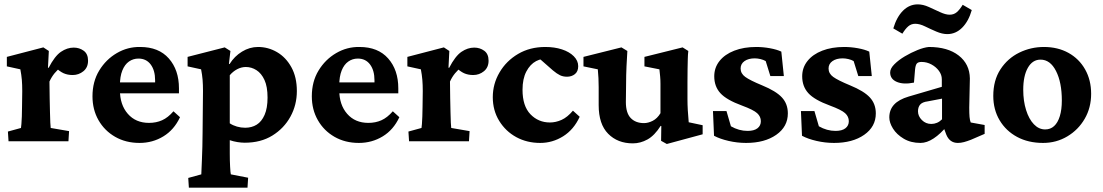

<svg xmlns="http://www.w3.org/2000/svg" viewBox="-20 -654 5106 889"><path d="M19.5 0 16.6 -44.9 77.1 -61.5Q78.1 -65.4 79.1 -79.6Q80.1 -93.8 81.1 -114.7Q82 -135.7 82 -159.2L83 -232.4Q83 -261.7 81.1 -284.7Q79.1 -307.6 74.2 -333L11.7 -346.7V-390.6L180.7 -434.6L206.1 -418L202.1 -340.8L205.1 -339.8Q233.4 -394.5 262.2 -414.1Q291 -433.6 321.3 -433.6Q347.7 -433.6 367.7 -418.9Q387.7 -404.3 387.7 -373Q387.7 -341.8 366.2 -324.2Q344.7 -306.6 316.4 -306.6Q293 -306.6 274.4 -314.9Q255.9 -323.2 233.4 -344.7L260.7 -341.8Q246.1 -331.1 232.4 -314.5Q218.8 -297.9 209 -276.4L210 -199.2Q210.9 -163.1 211.4 -134.3Q211.9 -105.5 212.9 -86.4Q213.9 -67.4 214.8 -61.5L299.8 -46.9L296.9 0Z M626 7.8Q562.5 7.8 513.2 -20.5Q463.9 -48.8 436 -97.7Q408.2 -146.5 408.2 -208Q408.2 -276.4 439.5 -327.6Q470.7 -378.9 521 -408.2Q571.3 -437.5 628.9 -436.5Q714.8 -436.5 761.7 -383.3Q808.6 -330.1 808.6 -245.1V-221.7H521.5V-272.5H712.9L698.2 -249V-282.2Q698.2 -328.1 677.7 -355.5Q657.2 -382.8 621.1 -382.8Q596.7 -382.8 577.1 -369.1Q557.6 -355.5 546.4 -327.6Q535.2 -299.8 535.2 -257.8V-237.3Q535.2 -168.9 571.8 -127Q608.4 -85 669.9 -85Q703.1 -85 730.5 -97.2Q757.8 -109.4 783.2 -138.7L813.5 -111.3Q786.1 -52.7 736.3 -22.5Q686.5 7.8 626 7.8Z M854.5 214.8 851.6 169.9 912.1 153.3Q912.1 147.5 913.1 129.4Q914.1 111.3 915 84.5Q916 57.6 917 25.9Q918 -5.9 918 -39.1L919.9 -233.4Q919.9 -261.7 918 -285.2Q916 -308.6 911.1 -333L848.6 -346.7V-390.6L1020.5 -434.6L1046.9 -418L1040 -358.4L1043 -357.4Q1065.4 -393.6 1100.6 -415Q1135.7 -436.5 1174.8 -436.5Q1221.7 -436.5 1262.7 -412.6Q1303.7 -388.7 1329.1 -342.8Q1354.5 -296.9 1354.5 -232.4Q1354.5 -168 1324.7 -113.8Q1294.9 -59.6 1241.2 -26.4Q1187.5 6.8 1113.3 6.8Q1097.7 6.8 1079.6 3.9Q1061.5 1 1043.9 -4.9V56.6Q1043.9 88.9 1045.4 117.2Q1046.9 145.5 1048.8 153.3L1128.9 168.9L1126 214.8ZM1115.2 -62.5Q1145.5 -62.5 1168.5 -76.7Q1191.4 -90.8 1205.1 -122.1Q1218.8 -153.3 1218.8 -202.1Q1218.8 -252.9 1204.6 -283.7Q1190.4 -314.5 1167.5 -329.1Q1144.5 -343.8 1118.2 -343.8Q1097.7 -343.8 1078.1 -333.5Q1058.6 -323.2 1043.9 -305.7V-83Q1058.6 -73.2 1077.1 -67.9Q1095.7 -62.5 1115.2 -62.5Z M1641.6 7.8Q1578.1 7.8 1528.8 -20.5Q1479.5 -48.8 1451.7 -97.7Q1423.8 -146.5 1423.8 -208Q1423.8 -276.4 1455.1 -327.6Q1486.3 -378.9 1536.6 -408.2Q1586.9 -437.5 1644.5 -436.5Q1730.5 -436.5 1777.3 -383.3Q1824.2 -330.1 1824.2 -245.1V-221.7H1537.1V-272.5H1728.5L1713.9 -249V-282.2Q1713.9 -328.1 1693.4 -355.5Q1672.9 -382.8 1636.7 -382.8Q1612.3 -382.8 1592.8 -369.1Q1573.2 -355.5 1562 -327.6Q1550.8 -299.8 1550.8 -257.8V-237.3Q1550.8 -168.9 1587.4 -127Q1624 -85 1685.5 -85Q1718.8 -85 1746.1 -97.2Q1773.4 -109.4 1798.8 -138.7L1829.1 -111.3Q1801.8 -52.7 1752 -22.5Q1702.1 7.8 1641.6 7.8Z M1874 0 1871.1 -44.9 1931.6 -61.5Q1932.6 -65.4 1933.6 -79.6Q1934.6 -93.8 1935.5 -114.7Q1936.5 -135.7 1936.5 -159.2L1937.5 -232.4Q1937.5 -261.7 1935.5 -284.7Q1933.6 -307.6 1928.7 -333L1866.2 -346.7V-390.6L2035.2 -434.6L2060.5 -418L2056.6 -340.8L2059.6 -339.8Q2087.9 -394.5 2116.7 -414.1Q2145.5 -433.6 2175.8 -433.6Q2202.1 -433.6 2222.2 -418.9Q2242.2 -404.3 2242.2 -373Q2242.2 -341.8 2220.7 -324.2Q2199.2 -306.6 2170.9 -306.6Q2147.5 -306.6 2128.9 -314.9Q2110.4 -323.2 2087.9 -344.7L2115.2 -341.8Q2100.6 -331.1 2086.9 -314.5Q2073.2 -297.9 2063.5 -276.4L2064.5 -199.2Q2065.4 -163.1 2065.9 -134.3Q2066.4 -105.5 2067.4 -86.4Q2068.4 -67.4 2069.3 -61.5L2154.3 -46.9L2151.4 0Z M2481.4 7.8Q2419.9 7.8 2370.6 -19Q2321.3 -45.9 2291.5 -94.2Q2261.7 -142.6 2261.7 -204.1Q2261.7 -265.6 2293 -318.8Q2324.2 -372.1 2378.9 -404.3Q2433.6 -436.5 2504.9 -436.5Q2547.9 -436.5 2582 -425.3Q2616.2 -414.1 2636.7 -393.6Q2657.2 -373 2657.2 -347.7Q2657.2 -323.2 2642.1 -311Q2627 -298.8 2605.5 -298.8Q2586.9 -298.8 2572.8 -305.7Q2558.6 -312.5 2540 -328.1L2468.8 -390.6L2518.6 -378.9Q2490.2 -385.7 2462.4 -371.1Q2434.6 -356.4 2417 -322.8Q2399.4 -289.1 2399.4 -238.3Q2399.4 -163.1 2436 -125Q2472.7 -86.9 2526.4 -86.9Q2553.7 -86.9 2580.6 -99.1Q2607.4 -111.3 2632.8 -141.6L2664.1 -113.3Q2636.7 -53.7 2587.4 -22.9Q2538.1 7.8 2481.4 7.8Z M3168.9 -87.9 3233.4 -74.2V-32.2L3067.4 12.7L3041 -2L3042 -70.3L3039.1 -71.3Q3010.7 -26.4 2978 -8.3Q2945.3 9.8 2910.2 9.8Q2839.8 9.8 2795.9 -34.7Q2752 -79.1 2752 -167V-250Q2752 -271.5 2751 -292Q2750 -312.5 2748 -333L2681.6 -346.7V-390.6L2857.4 -434.6L2884.8 -418Q2882.8 -388.7 2880.9 -347.7Q2878.9 -306.6 2878.9 -263.7L2877.9 -181.6Q2877.9 -130.9 2900.4 -107.4Q2922.9 -84 2961.9 -84Q2981.4 -84 3002.4 -94.7Q3023.4 -105.5 3038.1 -129.9V-224.6Q3038.1 -248 3038.1 -266.1Q3038.1 -284.2 3036.6 -300.3Q3035.2 -316.4 3033.2 -333L2963.9 -346.7V-390.6L3140.6 -434.6L3167 -418Q3165 -401.4 3164.6 -380.9Q3164.1 -360.4 3163.6 -333.5Q3163.1 -306.6 3163.1 -272.5V-194.3Q3163.1 -170.9 3164.6 -144Q3166 -117.2 3168.9 -87.9Z M3434.6 7.8Q3393.6 7.8 3353.5 -1.5Q3313.5 -10.7 3286.1 -25.4L3281.2 -139.6H3343.8L3364.3 -69.3Q3401.4 -47.9 3441.4 -47.9Q3471.7 -47.9 3487.3 -60.1Q3502.9 -72.3 3502.9 -92.8Q3502.9 -114.3 3485.8 -129.9Q3468.8 -145.5 3416 -165Q3343.8 -191.4 3315.4 -222.7Q3287.1 -253.9 3287.1 -300.8Q3287.1 -340.8 3311.5 -371.6Q3335.9 -402.3 3379.9 -419.4Q3423.8 -436.5 3481.4 -436.5Q3512.7 -436.5 3544.9 -430.7Q3577.1 -424.8 3597.7 -415L3609.4 -301.8H3546.9L3525.4 -371.1Q3515.6 -377 3501.5 -380.4Q3487.3 -383.8 3474.6 -383.8Q3445.3 -383.8 3427.2 -371.1Q3409.2 -358.4 3409.2 -336.9Q3409.2 -313.5 3430.7 -297.9Q3452.1 -282.2 3508.8 -258.8Q3573.2 -232.4 3600.6 -202.6Q3627.9 -172.9 3627.9 -128.9Q3627.9 -67.4 3574.2 -29.8Q3520.5 7.8 3434.6 7.8Z M3841.8 7.8Q3800.8 7.8 3760.7 -1.5Q3720.7 -10.7 3693.4 -25.4L3688.5 -139.6H3751L3771.5 -69.3Q3808.6 -47.9 3848.6 -47.9Q3878.9 -47.9 3894.5 -60.1Q3910.2 -72.3 3910.2 -92.8Q3910.2 -114.3 3893.1 -129.9Q3876 -145.5 3823.2 -165Q3751 -191.4 3722.7 -222.7Q3694.3 -253.9 3694.3 -300.8Q3694.3 -340.8 3718.8 -371.6Q3743.2 -402.3 3787.1 -419.4Q3831.1 -436.5 3888.7 -436.5Q3919.9 -436.5 3952.1 -430.7Q3984.4 -424.8 4004.9 -415L4016.6 -301.8H3954.1L3932.6 -371.1Q3922.9 -377 3908.7 -380.4Q3894.5 -383.8 3881.8 -383.8Q3852.5 -383.8 3834.5 -371.1Q3816.4 -358.4 3816.4 -336.9Q3816.4 -313.5 3837.9 -297.9Q3859.4 -282.2 3916 -258.8Q3980.5 -232.4 4007.8 -202.6Q4035.2 -172.9 4035.2 -128.9Q4035.2 -67.4 3981.4 -29.8Q3927.7 7.8 3841.8 7.8Z M4242.2 7.8Q4197.3 7.8 4164.6 -11.7Q4131.8 -31.2 4114.7 -58.6Q4097.7 -85.9 4097.7 -110.4Q4097.7 -145.5 4119.6 -169.4Q4141.6 -193.4 4187.5 -207L4340.8 -252V-287.1Q4340.8 -307.6 4327.6 -325.7Q4314.5 -343.8 4293 -355.5Q4271.5 -367.2 4247.1 -367.2Q4231.4 -367.2 4225.1 -359.9Q4218.8 -352.5 4216.8 -331.1L4211.9 -271.5Q4163.1 -261.7 4132.3 -274.9Q4101.6 -288.1 4101.6 -318.4Q4101.6 -336.9 4121.1 -356.4Q4140.6 -376 4169.4 -393.1Q4198.2 -410.2 4228.5 -422.4Q4258.8 -434.6 4281.2 -436.5Q4368.2 -436.5 4418.9 -397Q4469.7 -357.4 4470.7 -291L4467.8 -155.3Q4467.8 -127.9 4469.2 -112.3Q4470.7 -96.7 4474.6 -86.9L4539.1 -75.2V-34.2L4475.6 -6.8Q4458 0 4443.4 3.9Q4428.7 7.8 4415 7.8Q4377 7.8 4361.3 -31.2L4344.7 -76.2L4365.2 -71.3Q4335 -34.2 4303.2 -13.2Q4271.5 7.8 4242.2 7.8ZM4292 -80.1Q4305.7 -80.1 4318.4 -85.4Q4331.1 -90.8 4341.8 -101.6V-197.3L4275.4 -184.6Q4251 -181.6 4240.7 -169.9Q4230.5 -158.2 4230.5 -138.7Q4230.5 -116.2 4248.5 -98.1Q4266.6 -80.1 4292 -80.1ZM4437.5 -631.8 4479.5 -607.4Q4464.8 -555.7 4435.1 -525.9Q4405.3 -496.1 4366.2 -496.1Q4342.8 -496.1 4315.4 -507.8Q4288.1 -519.5 4263.2 -531.7Q4238.3 -543.9 4217.8 -543.9Q4199.2 -543.9 4185.5 -532.2Q4171.9 -520.5 4158.2 -498L4116.2 -522.5Q4131.8 -575.2 4161.1 -604.5Q4190.4 -633.8 4229.5 -633.8Q4253.9 -633.8 4280.8 -621.6Q4307.6 -609.4 4333 -597.7Q4358.4 -585.9 4377 -585.9Q4396.5 -585.9 4410.2 -597.7Q4423.8 -609.4 4437.5 -631.8Z M4809.6 7.8Q4741.2 7.8 4689.5 -20Q4637.7 -47.9 4608.4 -97.2Q4579.1 -146.5 4579.1 -210Q4579.1 -282.2 4612.3 -333Q4645.5 -383.8 4699.2 -410.2Q4752.9 -436.5 4813.5 -436.5Q4877.9 -436.5 4927.2 -409.2Q4976.6 -381.8 5004.4 -332.5Q5032.2 -283.2 5032.2 -219.7Q5032.2 -155.3 5002.4 -104Q4972.7 -52.7 4921.9 -22.5Q4871.1 7.8 4809.6 7.8ZM4819.3 -54.7Q4843.8 -54.7 4860.8 -70.3Q4877.9 -85.9 4887.2 -116.2Q4896.5 -146.5 4896.5 -188.5Q4896.5 -272.5 4869.6 -325.2Q4842.8 -377.9 4797.9 -377.9Q4760.7 -377.9 4739.3 -340.3Q4717.8 -302.7 4717.8 -238.3Q4717.8 -186.5 4731 -144.5Q4744.1 -102.5 4767.1 -78.6Q4790 -54.7 4819.3 -54.7Z"/></svg>

Font: Crimson Pro
Style: Bold
Weight: 700
Designer: Jacques Le Bailly
Foundry: Baron von Fonthausen
Version: Version 1.003